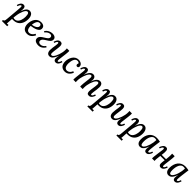

<svg xmlns="http://www.w3.org/2000/svg" viewBox="706 -2856 5455 5455"><g transform="rotate(45 3433.5 -128.5)"><path d="M37 255V213Q64 213 76 196.5Q88 180 92 152.5Q96 125 99 90Q107 -6 114.5 -88.5Q122 -171 127.5 -234.5Q133 -298 136 -341Q139 -384 139 -402Q139 -421 135.5 -434Q132 -447 116 -447Q102 -447 84.5 -426.5Q67 -406 52 -356L15 -365Q18 -384 27.5 -408.5Q37 -433 53 -456.5Q69 -480 92 -495.5Q115 -511 146 -511Q187 -511 205.5 -483.5Q224 -456 224 -411Q224 -384 221 -360Q218 -336 214 -315H216Q243 -396 272.5 -438.5Q302 -481 333 -496Q364 -511 392 -511Q438 -511 469 -485.5Q500 -460 515.5 -416Q531 -372 531 -318Q531 -222 498.5 -147.5Q466 -73 401.5 -31Q337 11 240 11Q230 11 219 10.5Q208 10 198 9Q194 75 192 113.5Q190 152 188 172.5Q186 193 184 205Q200 204 217 203.5Q234 203 248 202V255ZM256 -34Q295 -34 324 -51.5Q353 -69 373 -98.5Q393 -128 405.5 -164Q418 -200 423 -237Q428 -274 428 -306Q428 -349 422 -381Q416 -413 402.5 -431Q389 -449 365 -449Q341 -449 317 -424.5Q293 -400 273 -357Q253 -314 237 -259Q221 -204 213 -143Q209 -120 206.5 -95.5Q204 -71 202 -44Q216 -39 229.5 -36.5Q243 -34 256 -34Z M853 -511Q892 -511 924.5 -499.5Q957 -488 977 -462Q997 -436 997 -392Q997 -351 970 -321.5Q943 -292 900 -273Q857 -254 807 -242.5Q757 -231 711 -225Q711 -165 724 -127Q737 -89 760.5 -71Q784 -53 817 -53Q842 -53 869.5 -64Q897 -75 923 -99.5Q949 -124 970 -166L1011 -144Q983 -88 950 -53.5Q917 -19 879 -4Q841 11 797 11Q703 11 655 -46.5Q607 -104 607 -206Q607 -260 622 -314.5Q637 -369 667 -413.5Q697 -458 744 -484.5Q791 -511 853 -511ZM840 -466Q798 -466 771.5 -437.5Q745 -409 731 -364Q717 -319 713 -271Q766 -279 809 -296.5Q852 -314 877.5 -340.5Q903 -367 902 -400Q902 -430 885.5 -448Q869 -466 840 -466Z M1254 17Q1207 17 1168 3.5Q1129 -10 1106.5 -37.5Q1084 -65 1085 -106Q1087 -146 1109.5 -175Q1132 -204 1171 -231Q1210 -258 1260 -288Q1299 -312 1320 -335.5Q1341 -359 1342 -392Q1342 -423 1321.5 -439Q1301 -455 1269 -455Q1245 -455 1218.5 -445Q1192 -435 1167 -415.5Q1142 -396 1121 -366L1085 -391Q1129 -452 1186 -482Q1243 -512 1305 -512Q1354 -512 1386 -498Q1418 -484 1434 -460Q1450 -436 1449 -404Q1448 -353 1411 -318.5Q1374 -284 1307 -245Q1255 -214 1226.5 -185Q1198 -156 1196 -120Q1195 -94 1207 -77Q1219 -60 1239 -52Q1259 -44 1282 -44Q1365 -44 1430 -135L1463 -111Q1438 -72 1407.5 -43.5Q1377 -15 1339 1Q1301 17 1254 17Z M1698 11Q1657 11 1632.5 -7.5Q1608 -26 1596.5 -57.5Q1585 -89 1585 -127Q1585 -177 1592.5 -229.5Q1600 -282 1607.5 -329Q1615 -376 1615 -407Q1615 -425 1610.5 -436Q1606 -447 1592 -447Q1578 -447 1561 -426.5Q1544 -406 1529 -356L1493 -365Q1496 -384 1506 -408.5Q1516 -433 1532.5 -456.5Q1549 -480 1572.5 -495.5Q1596 -511 1628 -511Q1673 -511 1693 -484.5Q1713 -458 1713 -409Q1713 -380 1708.5 -340Q1704 -300 1698 -257.5Q1692 -215 1687.5 -175.5Q1683 -136 1683 -107Q1683 -95 1686 -81.5Q1689 -68 1698 -59.5Q1707 -51 1723 -51Q1748 -51 1772 -75.5Q1796 -100 1817.5 -142Q1839 -184 1856.5 -235Q1874 -286 1884 -339.5Q1894 -393 1894 -441Q1894 -455 1893.5 -471Q1893 -487 1891 -500H1990Q1992 -488 1992 -481.5Q1992 -475 1992 -467Q1992 -448 1990 -422.5Q1988 -397 1984 -360Q1980 -323 1973 -270Q1967 -222 1963.5 -192Q1960 -162 1957.5 -143.5Q1955 -125 1954.5 -113.5Q1954 -102 1954 -92Q1954 -75 1959 -64.5Q1964 -54 1976 -54Q1991 -54 2009 -74Q2027 -94 2041 -144L2078 -135Q2074 -116 2065 -91.5Q2056 -67 2040 -43.5Q2024 -20 2001 -4.5Q1978 11 1947 11Q1909 11 1888 -12Q1867 -35 1867 -79Q1867 -105 1871.5 -132.5Q1876 -160 1881 -190H1879Q1848 -110 1818.5 -66Q1789 -22 1759.5 -5.5Q1730 11 1698 11Z M2360 -511Q2404 -511 2439 -495.5Q2474 -480 2494 -453.5Q2514 -427 2514 -393Q2514 -368 2501 -353Q2488 -338 2465 -337Q2438 -336 2427 -353.5Q2416 -371 2416 -384Q2416 -393 2418.5 -403.5Q2421 -414 2428 -423Q2423 -445 2403.5 -455.5Q2384 -466 2359 -466Q2320 -466 2293.5 -443.5Q2267 -421 2252 -385Q2237 -349 2230.5 -308.5Q2224 -268 2223 -232Q2223 -167 2237 -127.5Q2251 -88 2276.5 -70.5Q2302 -53 2332 -52Q2356 -52 2382.5 -62Q2409 -72 2435 -97.5Q2461 -123 2480 -171L2522 -150Q2496 -90 2462.5 -54.5Q2429 -19 2391 -4Q2353 11 2313 11Q2225 11 2172 -42.5Q2119 -96 2119 -208Q2119 -256 2133.5 -309Q2148 -362 2177.5 -408Q2207 -454 2252.5 -482.5Q2298 -511 2360 -511Z M3284 11Q3234 11 3216.5 -15.5Q3199 -42 3199 -91Q3199 -119 3204 -157Q3209 -195 3215.5 -236.5Q3222 -278 3227 -319Q3232 -360 3232 -394Q3232 -407 3228.5 -419.5Q3225 -432 3216 -440.5Q3207 -449 3190 -449Q3166 -449 3141.5 -424.5Q3117 -400 3096 -358.5Q3075 -317 3058.5 -266.5Q3042 -216 3033 -162.5Q3024 -109 3024 -61Q3024 -47 3024.5 -31Q3025 -15 3026 0H2927Q2926 -12 2925.5 -21.5Q2925 -31 2925 -40Q2925 -79 2930 -128.5Q2935 -178 2941.5 -229Q2948 -280 2953 -324.5Q2958 -369 2957 -397Q2956 -416 2948 -432.5Q2940 -449 2916 -449Q2891 -449 2867 -424.5Q2843 -400 2821.5 -358Q2800 -316 2783 -265Q2766 -214 2756.5 -160.5Q2747 -107 2747 -59Q2747 -45 2748 -29Q2749 -13 2750 0H2651Q2650 -12 2649.5 -18.5Q2649 -25 2649 -33Q2649 -51 2651 -75Q2653 -99 2657 -134.5Q2661 -170 2667 -222Q2673 -271 2677 -302Q2681 -333 2683 -353Q2685 -373 2686 -385Q2687 -397 2687 -408Q2687 -426 2682.5 -436.5Q2678 -447 2665 -447Q2650 -447 2632 -426.5Q2614 -406 2600 -356L2563 -365Q2567 -384 2576 -408.5Q2585 -433 2601 -456.5Q2617 -480 2640 -495.5Q2663 -511 2694 -511Q2724 -511 2741 -497.5Q2758 -484 2765.5 -459.5Q2773 -435 2772 -403Q2771 -378 2767 -355Q2763 -332 2760 -312H2762Q2791 -393 2822 -436Q2853 -479 2884 -495Q2915 -511 2942 -511Q2980 -511 3002.5 -494Q3025 -477 3035.5 -451Q3046 -425 3046 -397Q3046 -375 3043.5 -359Q3041 -343 3034 -314H3036Q3066 -395 3097 -437.5Q3128 -480 3158.5 -495.5Q3189 -511 3217 -511Q3258 -511 3282 -492.5Q3306 -474 3316.5 -443Q3327 -412 3327 -373Q3327 -324 3319.5 -271Q3312 -218 3304.5 -171Q3297 -124 3297 -93Q3297 -75 3301.5 -64Q3306 -53 3320 -53Q3335 -53 3353 -73Q3371 -93 3385 -144L3422 -134Q3419 -116 3408 -91Q3397 -66 3380.5 -43Q3364 -20 3339.5 -4.5Q3315 11 3284 11Z M3469 255V213Q3496 213 3508 196.5Q3520 180 3524 152.5Q3528 125 3531 90Q3539 -6 3546.5 -88.5Q3554 -171 3559.5 -234.5Q3565 -298 3568 -341Q3571 -384 3571 -402Q3571 -421 3567.5 -434Q3564 -447 3548 -447Q3534 -447 3516.5 -426.5Q3499 -406 3484 -356L3447 -365Q3450 -384 3459.5 -408.5Q3469 -433 3485 -456.5Q3501 -480 3524 -495.5Q3547 -511 3578 -511Q3619 -511 3637.5 -483.5Q3656 -456 3656 -411Q3656 -384 3653 -360Q3650 -336 3646 -315H3648Q3675 -396 3704.5 -438.5Q3734 -481 3765 -496Q3796 -511 3824 -511Q3870 -511 3901 -485.5Q3932 -460 3947.5 -416Q3963 -372 3963 -318Q3963 -222 3930.5 -147.5Q3898 -73 3833.5 -31Q3769 11 3672 11Q3662 11 3651 10.5Q3640 10 3630 9Q3626 75 3624 113.5Q3622 152 3620 172.5Q3618 193 3616 205Q3632 204 3649 203.5Q3666 203 3680 202V255ZM3688 -34Q3727 -34 3756 -51.5Q3785 -69 3805 -98.5Q3825 -128 3837.5 -164Q3850 -200 3855 -237Q3860 -274 3860 -306Q3860 -349 3854 -381Q3848 -413 3834.5 -431Q3821 -449 3797 -449Q3773 -449 3749 -424.5Q3725 -400 3705 -357Q3685 -314 3669 -259Q3653 -204 3645 -143Q3641 -120 3638.5 -95.5Q3636 -71 3634 -44Q3648 -39 3661.5 -36.5Q3675 -34 3688 -34Z M4213 11Q4172 11 4147.5 -7.5Q4123 -26 4111.5 -57.5Q4100 -89 4100 -127Q4100 -177 4107.5 -229.5Q4115 -282 4122.5 -329Q4130 -376 4130 -407Q4130 -425 4125.5 -436Q4121 -447 4107 -447Q4093 -447 4076 -426.5Q4059 -406 4044 -356L4008 -365Q4011 -384 4021 -408.5Q4031 -433 4047.5 -456.5Q4064 -480 4087.5 -495.5Q4111 -511 4143 -511Q4188 -511 4208 -484.5Q4228 -458 4228 -409Q4228 -380 4223.5 -340Q4219 -300 4213 -257.5Q4207 -215 4202.5 -175.5Q4198 -136 4198 -107Q4198 -95 4201 -81.5Q4204 -68 4213 -59.5Q4222 -51 4238 -51Q4263 -51 4287 -75.5Q4311 -100 4332.5 -142Q4354 -184 4371.5 -235Q4389 -286 4399 -339.5Q4409 -393 4409 -441Q4409 -455 4408.5 -471Q4408 -487 4406 -500H4505Q4507 -488 4507 -481.5Q4507 -475 4507 -467Q4507 -448 4505 -422.5Q4503 -397 4499 -360Q4495 -323 4488 -270Q4482 -222 4478.5 -192Q4475 -162 4472.5 -143.5Q4470 -125 4469.5 -113.5Q4469 -102 4469 -92Q4469 -75 4474 -64.5Q4479 -54 4491 -54Q4506 -54 4524 -74Q4542 -94 4556 -144L4593 -135Q4589 -116 4580 -91.5Q4571 -67 4555 -43.5Q4539 -20 4516 -4.5Q4493 11 4462 11Q4424 11 4403 -12Q4382 -35 4382 -79Q4382 -105 4386.5 -132.5Q4391 -160 4396 -190H4394Q4363 -110 4333.5 -66Q4304 -22 4274.5 -5.5Q4245 11 4213 11Z M4636 255V213Q4663 213 4675 196.5Q4687 180 4691 152.5Q4695 125 4698 90Q4706 -6 4713.5 -88.5Q4721 -171 4726.5 -234.5Q4732 -298 4735 -341Q4738 -384 4738 -402Q4738 -421 4734.5 -434Q4731 -447 4715 -447Q4701 -447 4683.5 -426.5Q4666 -406 4651 -356L4614 -365Q4617 -384 4626.5 -408.5Q4636 -433 4652 -456.5Q4668 -480 4691 -495.5Q4714 -511 4745 -511Q4786 -511 4804.5 -483.5Q4823 -456 4823 -411Q4823 -384 4820 -360Q4817 -336 4813 -315H4815Q4842 -396 4871.5 -438.5Q4901 -481 4932 -496Q4963 -511 4991 -511Q5037 -511 5068 -485.5Q5099 -460 5114.5 -416Q5130 -372 5130 -318Q5130 -222 5097.5 -147.5Q5065 -73 5000.5 -31Q4936 11 4839 11Q4829 11 4818 10.5Q4807 10 4797 9Q4793 75 4791 113.5Q4789 152 4787 172.5Q4785 193 4783 205Q4799 204 4816 203.5Q4833 203 4847 202V255ZM4855 -34Q4894 -34 4923 -51.5Q4952 -69 4972 -98.5Q4992 -128 5004.5 -164Q5017 -200 5022 -237Q5027 -274 5027 -306Q5027 -349 5021 -381Q5015 -413 5001.5 -431Q4988 -449 4964 -449Q4940 -449 4916 -424.5Q4892 -400 4872 -357Q4852 -314 4836 -259Q4820 -204 4812 -143Q4808 -120 4805.5 -95.5Q4803 -71 4801 -44Q4815 -39 4828.5 -36.5Q4842 -34 4855 -34Z M5499 -511Q5529 -511 5565.5 -506Q5602 -501 5637 -493Q5630 -440 5622 -382.5Q5614 -325 5607.5 -270.5Q5601 -216 5596.5 -172Q5592 -128 5592 -103Q5592 -84 5595.5 -68.5Q5599 -53 5615 -53Q5631 -53 5649 -73.5Q5667 -94 5681 -144L5718 -135Q5714 -116 5704.5 -91.5Q5695 -67 5679 -43.5Q5663 -20 5639.5 -4.5Q5616 11 5585 11Q5547 11 5528 -12Q5509 -35 5509 -79Q5509 -103 5513 -131Q5517 -159 5522 -188H5520Q5498 -124 5474 -85Q5450 -46 5426 -25Q5402 -4 5378.5 3.5Q5355 11 5333 11Q5279 11 5241.5 -30.5Q5204 -72 5204 -166Q5204 -235 5222.5 -297.5Q5241 -360 5278.5 -408Q5316 -456 5371.5 -483.5Q5427 -511 5499 -511ZM5466 -465Q5427 -465 5397 -442.5Q5367 -420 5346.5 -380Q5326 -340 5316 -287.5Q5306 -235 5306 -175Q5306 -119 5318.5 -83.5Q5331 -48 5362 -48Q5387 -48 5411.5 -73.5Q5436 -99 5457.5 -142Q5479 -185 5495.5 -238.5Q5512 -292 5521.5 -348Q5531 -404 5532 -455Q5520 -460 5502.5 -462.5Q5485 -465 5466 -465Z M6172 11Q6147 11 6128.5 0.5Q6110 -10 6100 -30.5Q6090 -51 6090 -83Q6090 -106 6094.5 -141Q6099 -176 6104 -218L5929 -216Q5925 -179 5920.5 -141.5Q5916 -104 5913 -68Q5912 -48 5912.5 -31Q5913 -14 5915 0H5814Q5813 -10 5813 -17.5Q5813 -25 5813 -33Q5813 -52 5815.5 -76.5Q5818 -101 5823 -137.5Q5828 -174 5834 -227Q5841 -275 5845 -305.5Q5849 -336 5851.5 -355Q5854 -374 5855.5 -386Q5857 -398 5857 -408Q5857 -425 5852 -436Q5847 -447 5833 -447Q5819 -447 5801 -426.5Q5783 -406 5767 -356L5730 -365Q5735 -384 5745.5 -408.5Q5756 -433 5773.5 -456.5Q5791 -480 5815 -495.5Q5839 -511 5870 -511Q5905 -511 5922.5 -493Q5940 -475 5945 -444Q5950 -413 5947 -373Q5945 -350 5942 -322.5Q5939 -295 5935 -266H6110Q6115 -309 6118.5 -346.5Q6122 -384 6123.5 -421Q6125 -458 6122 -500H6222Q6224 -488 6224 -481.5Q6224 -475 6224 -467Q6224 -443 6220 -403Q6216 -363 6210.5 -317Q6205 -271 6199 -225.5Q6193 -180 6189.5 -145Q6186 -110 6186 -92Q6186 -75 6191 -64.5Q6196 -54 6208 -54Q6223 -54 6241 -74Q6259 -94 6273 -144L6310 -135Q6306 -116 6296 -91.5Q6286 -67 6269 -43.5Q6252 -20 6227.5 -4.5Q6203 11 6172 11Z M6647 -511Q6677 -511 6713.5 -506Q6750 -501 6785 -493Q6778 -440 6770 -382.5Q6762 -325 6755.5 -270.5Q6749 -216 6744.5 -172Q6740 -128 6740 -103Q6740 -84 6743.5 -68.5Q6747 -53 6763 -53Q6779 -53 6797 -73.5Q6815 -94 6829 -144L6866 -135Q6862 -116 6852.5 -91.5Q6843 -67 6827 -43.5Q6811 -20 6787.5 -4.5Q6764 11 6733 11Q6695 11 6676 -12Q6657 -35 6657 -79Q6657 -103 6661 -131Q6665 -159 6670 -188H6668Q6646 -124 6622 -85Q6598 -46 6574 -25Q6550 -4 6526.5 3.5Q6503 11 6481 11Q6427 11 6389.5 -30.5Q6352 -72 6352 -166Q6352 -235 6370.5 -297.5Q6389 -360 6426.5 -408Q6464 -456 6519.5 -483.5Q6575 -511 6647 -511ZM6614 -465Q6575 -465 6545 -442.5Q6515 -420 6494.5 -380Q6474 -340 6464 -287.5Q6454 -235 6454 -175Q6454 -119 6466.5 -83.5Q6479 -48 6510 -48Q6535 -48 6559.5 -73.5Q6584 -99 6605.5 -142Q6627 -185 6643.5 -238.5Q6660 -292 6669.5 -348Q6679 -404 6680 -455Q6668 -460 6650.5 -462.5Q6633 -465 6614 -465Z"/></g></svg>

Font: Lora Medium
Style: Italic
Weight: 500
Italic angle: -3°
Designer: Olga Karpushina, Alexei Vanyashin (Cyrillic)
Foundry: Cyreal
Version: Version 3.004